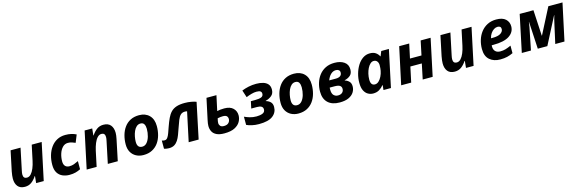

<svg xmlns="http://www.w3.org/2000/svg" viewBox="43 -1642 8192 2738"><g transform="rotate(-15 4139.5 -273.0)"><path d="M193 10Q123 10 88.5 -32.5Q54 -75 54 -147Q54 -165 57 -193.5Q60 -222 66 -251L128 -546H275L208 -227Q200 -192 200 -169Q200 -109 253 -109Q287 -109 313.5 -137.5Q340 -166 360 -214Q380 -262 392 -320L440 -546H587L471 0H359L369 -101H364Q333 -52 291.5 -21Q250 10 193 10Z M851 10Q795 10 748.5 -10.5Q702 -31 675 -75Q648 -119 648 -191Q648 -265 667 -330.5Q686 -396 723 -447Q760 -498 814 -527Q868 -556 937 -556Q986 -556 1024.5 -547Q1063 -538 1097 -521L1052 -409Q1026 -420 1000.5 -428.5Q975 -437 943 -437Q897 -437 864 -402.5Q831 -368 814 -314.5Q797 -261 797 -203Q797 -157 819 -133Q841 -109 881 -109Q918 -109 949.5 -120.5Q981 -132 1015 -149V-29Q981 -11 941.5 -0.5Q902 10 851 10Z M1105 0 1221 -546H1333L1323 -445H1327Q1359 -494 1400.5 -525Q1442 -556 1499 -556Q1570 -556 1605 -513.5Q1640 -471 1640 -399Q1640 -363 1629 -311L1564 0H1417L1484 -319Q1492 -354 1492 -377Q1492 -437 1439 -437Q1406 -437 1379 -408.5Q1352 -380 1332.5 -332Q1313 -284 1300 -226L1252 0Z M1944 10Q1883 10 1835.5 -15.5Q1788 -41 1761.5 -88Q1735 -135 1735 -200Q1735 -272 1753 -336.5Q1771 -401 1807 -450.5Q1843 -500 1897.5 -528Q1952 -556 2025 -556Q2120 -556 2176 -499Q2232 -442 2232 -340Q2232 -271 2215 -208Q2198 -145 2162.5 -96Q2127 -47 2072.5 -18.5Q2018 10 1944 10ZM1956 -110Q1997 -110 2025.5 -143Q2054 -176 2069 -228.5Q2084 -281 2084 -340Q2084 -381 2068.5 -408.5Q2053 -436 2014 -436Q1981 -436 1956 -413.5Q1931 -391 1915 -355Q1899 -319 1891 -278Q1883 -237 1883 -200Q1883 -110 1956 -110Z M2320 10Q2278 10 2247 -2V-123Q2266 -115 2288 -115Q2314 -115 2331 -138.5Q2348 -162 2362 -201Q2376 -240 2392 -286Q2416 -355 2440 -406Q2464 -457 2496 -490Q2528 -523 2577 -539.5Q2626 -556 2700 -556Q2750 -556 2795.5 -547.5Q2841 -539 2869 -528L2758 0H2611L2703 -432Q2696 -434 2688 -435Q2680 -436 2672 -436Q2632 -436 2607.5 -413Q2583 -390 2565 -345Q2547 -300 2524 -233Q2507 -183 2490.5 -139Q2474 -95 2452 -61.5Q2430 -28 2398.5 -9Q2367 10 2320 10Z M3137 10Q3066 10 3023 -11Q2980 -32 2961 -68.5Q2942 -105 2942 -150Q2942 -184 2954 -238L3020 -546H3167L3119 -324Q3140 -329 3166 -332Q3192 -335 3225 -335Q3311 -335 3354.5 -292.5Q3398 -250 3398 -187Q3398 -139 3373 -94Q3348 -49 3291 -19.5Q3234 10 3137 10ZM3158 -93Q3204 -93 3227 -116.5Q3250 -140 3250 -172Q3250 -199 3234 -215.5Q3218 -232 3177 -232Q3143 -232 3099 -223Q3093 -197 3090.5 -183Q3088 -169 3088 -155Q3088 -130 3104 -111.5Q3120 -93 3158 -93Z M3648 10Q3593 10 3544.5 -1Q3496 -12 3466 -27V-148Q3499 -132 3544.5 -118.5Q3590 -105 3643 -105Q3695 -105 3732 -120Q3769 -135 3769 -176Q3769 -233 3683 -233H3597L3619 -336H3680Q3742 -336 3773.5 -349Q3805 -362 3805 -398Q3805 -421 3788.5 -433.5Q3772 -446 3730 -446Q3697 -446 3656.5 -435Q3616 -424 3576 -407L3541 -514Q3589 -533 3642 -544.5Q3695 -556 3756 -556Q3812 -556 3856.5 -542.5Q3901 -529 3926.5 -499.5Q3952 -470 3952 -421Q3952 -362 3915.5 -331Q3879 -300 3825 -286V-282Q3866 -271 3892 -245Q3918 -219 3918 -172Q3918 -90 3853 -40Q3788 10 3648 10Z M4231 10Q4170 10 4122.5 -15.5Q4075 -41 4048.5 -88Q4022 -135 4022 -200Q4022 -272 4040 -336.5Q4058 -401 4094 -450.5Q4130 -500 4184.5 -528Q4239 -556 4312 -556Q4407 -556 4463 -499Q4519 -442 4519 -340Q4519 -271 4502 -208Q4485 -145 4449.5 -96Q4414 -47 4359.5 -18.5Q4305 10 4231 10ZM4243 -110Q4284 -110 4312.5 -143Q4341 -176 4356 -228.5Q4371 -281 4371 -340Q4371 -381 4355.5 -408.5Q4340 -436 4301 -436Q4268 -436 4243 -413.5Q4218 -391 4202 -355Q4186 -319 4178 -278Q4170 -237 4170 -200Q4170 -110 4243 -110Z M4840 10Q4728 10 4667.5 -47.5Q4607 -105 4607 -211Q4607 -279 4626.5 -341Q4646 -403 4684 -451.5Q4722 -500 4778.5 -528Q4835 -556 4910 -556Q4998 -556 5052.5 -518Q5107 -480 5107 -409Q5107 -348 5073.5 -319Q5040 -290 4989 -278V-274Q5024 -264 5050 -238.5Q5076 -213 5076 -165Q5076 -119 5051 -79Q5026 -39 4974 -14.5Q4922 10 4840 10ZM4775 -333H4873Q4915 -333 4938.5 -350Q4962 -367 4962 -401Q4962 -424 4946 -437Q4930 -450 4904 -450Q4861 -450 4827.5 -418Q4794 -386 4775 -333ZM4842 -93Q4883 -93 4905.5 -114Q4928 -135 4928 -168Q4928 -200 4904.5 -216Q4881 -232 4826 -232H4755Q4754 -225 4754 -217Q4754 -209 4754 -201Q4754 -143 4779.5 -118Q4805 -93 4842 -93Z M5334 10Q5295 10 5259.5 -9.5Q5224 -29 5202 -72.5Q5180 -116 5180 -188Q5180 -255 5198 -320Q5216 -385 5249 -438.5Q5282 -492 5328.5 -524Q5375 -556 5433 -556Q5485 -556 5517.5 -534Q5550 -512 5568 -476H5572L5600 -546H5713L5597 0H5487L5494 -71H5490Q5461 -35 5423.5 -12.5Q5386 10 5334 10ZM5392 -109Q5422 -109 5448 -133Q5474 -157 5492.5 -195Q5511 -233 5519 -275Q5526 -311 5526 -357Q5526 -392 5508 -414.5Q5490 -437 5458 -437Q5431 -437 5407.5 -415.5Q5384 -394 5366.5 -359Q5349 -324 5339 -281Q5329 -238 5329 -195Q5329 -109 5392 -109Z M5748 0 5865 -546H6013L5968 -336H6138L6182 -546H6329L6213 0H6066L6113 -225H5944L5896 0Z M6539 10Q6469 10 6434.5 -32.5Q6400 -75 6400 -147Q6400 -165 6403 -193.5Q6406 -222 6412 -251L6474 -546H6621L6554 -227Q6546 -192 6546 -169Q6546 -109 6599 -109Q6633 -109 6659.5 -137.5Q6686 -166 6706 -214Q6726 -262 6738 -320L6786 -546H6933L6817 0H6705L6715 -101H6710Q6679 -52 6637.5 -21Q6596 10 6539 10Z M7210 10Q7114 10 7054 -42.5Q6994 -95 6994 -201Q6994 -270 7013.5 -333.5Q7033 -397 7071.5 -447Q7110 -497 7167 -526.5Q7224 -556 7299 -556Q7391 -556 7436.5 -514Q7482 -472 7482 -407Q7482 -321 7404.5 -269Q7327 -217 7168 -217H7143Q7142 -211 7142 -206.5Q7142 -202 7142 -197Q7142 -153 7167.5 -127Q7193 -101 7239 -101Q7282 -101 7317 -111Q7352 -121 7400 -143V-32Q7357 -11 7313 -0.5Q7269 10 7210 10ZM7159 -316H7181Q7266 -316 7303.5 -342.5Q7341 -369 7341 -404Q7341 -450 7290 -450Q7263 -450 7236 -433Q7209 -416 7188.5 -386Q7168 -356 7159 -316Z M7529 0 7644 -546H7847L7868 -165H7871L8067 -546H8276L8159 0H8023L8083 -270Q8091 -308 8100 -343.5Q8109 -379 8116 -401H8113L7906 0H7765L7743 -401H7741Q7736 -361 7730 -328.5Q7724 -296 7717 -264L7664 0Z"/></g></svg>

Font: Noto IKEA Latin
Style: Bold Italic
Weight: 700
Italic angle: -12°
Designer: Monotype Design Team
Foundry: Monotype Imaging Inc.
Version: Version 1.0